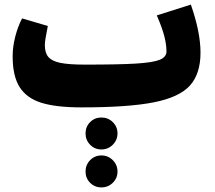

<svg xmlns="http://www.w3.org/2000/svg" viewBox="-20 -447 937 835"><path d="M852 -218Q852 -126 806 -75Q760 -24 649 -2Q538 20 334 20Q224 20 160 0Q96 -20 65.5 -68Q35 -116 35 -202Q35 -243 46 -286.5Q57 -330 76 -367L188 -334Q175 -271 175 -251Q175 -217 190.5 -199Q206 -181 243 -173.5Q280 -166 349 -166Q497 -166 571 -170.5Q645 -175 674.5 -187Q704 -199 704 -223Q704 -252 695 -288Q686 -324 662 -380L810 -427Q852 -307 852 -218ZM352 133Q352 104 372 84Q392 64 421 64Q450 64 470.5 84Q491 104 491 133Q491 162 470.5 182.5Q450 203 421 203Q392 203 372 182.5Q352 162 352 133ZM352 299Q352 270 372 249.5Q392 229 421 229Q450 229 470.5 249.5Q491 270 491 299Q491 328 470.5 348Q450 368 421 368Q392 368 372 348Q352 328 352 299Z"/></svg>

Font: FiraGO Heavy
Style: Regular
Weight: 900
Designer: bBox Type
Foundry: bBox Type GmbH
Version: Version 1.001